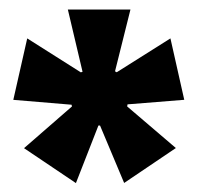

<svg xmlns="http://www.w3.org/2000/svg" viewBox="-20 -708 428 414"><path d="M143.7 -313.2 31.8 -388.5 135.2 -478.5 134.3 -482.2 8.7 -492.7 38.7 -625.2 154.3 -552 158 -553.2 126.3 -687.5H261.3L228 -554.2L231.7 -552.2L347.5 -625.2L377.3 -492.8L255 -483L254.2 -478.5L359.2 -388.8L247.7 -313.5L195.7 -437.3H192.2Z"/></svg>

Font: Bricolage Grotesque 96pt ExtraBold SemiCondensed
Style: Regular
Weight: 800
Width: 4
Version: Version 1.001;gftools[0.9.33.dev8+g029e19f]